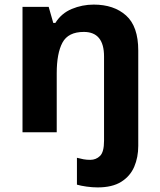

<svg xmlns="http://www.w3.org/2000/svg" viewBox="-20 -576 697 836"><path d="M405 240Q382 240 357 236.5Q332 233 315 228V111Q330 115 343.5 117.5Q357 120 373 120Q398 120 415.5 103Q433 86 433 37V-330Q433 -437 345 -437Q277 -437 252 -390.5Q227 -344 227 -257V0H78V-546H192L212 -476H221Q247 -518 292.5 -537Q338 -556 388 -556Q476 -556 529 -508.5Q582 -461 582 -356V59Q582 109 564.5 150Q547 191 508 215.5Q469 240 405 240Z"/></svg>

Font: Noto Sans Kawi
Style: Bold
Weight: 700
Designer: Fadhl Haqq
Version: Version 1.000